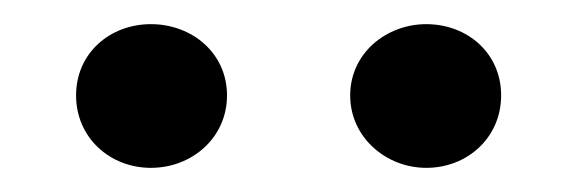

<svg xmlns="http://www.w3.org/2000/svg" viewBox="-20 -796 478 159"><path d="M333 -657C367 -657 395 -682 395 -717C395 -752 367 -776 333 -776C300 -776 270 -752 270 -717C270 -682 300 -657 333 -657ZM105 -657C139 -657 168 -682 168 -717C168 -752 139 -776 105 -776C71 -776 43 -752 43 -717C43 -682 71 -657 105 -657Z"/></svg>

Font: Noto Serif CJK JP Medium
Style: Regular
Weight: 500
Designer: Ryoko NISHIZUKA 西塚涼子 (kana & ideographs); Frank Grießhammer (Latin, Greek & Cyrillic); Wenlong ZHANG 张文龙 (bopomofo); San
Foundry: Adobe Systems Incorporated
Version: Version 1.000;PS 1;hotconv 16.6.53;makeotf.lib2.5.65590